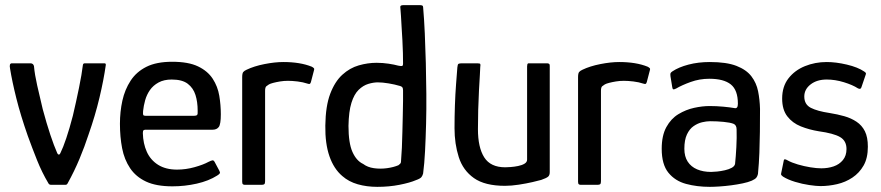

<svg xmlns="http://www.w3.org/2000/svg" viewBox="-20 -718 3423 746"><path d="M178 0Q171 0 168 -6Q143 -48 124 -95.5Q105 -143 88 -190Q60 -270 43.5 -336Q27 -402 19 -452Q15 -472 26 -472H99Q104 -472 107.5 -469Q111 -466 112 -461Q115 -428 124.5 -386Q134 -344 146 -294Q161 -238 175.5 -194.5Q190 -151 202 -124Q205 -117 209 -117.5Q213 -118 215 -124Q225 -144 237.5 -181Q250 -218 263 -268Q276 -323 287 -377Q298 -431 302 -465Q303 -472 309 -472H386Q392 -472 391 -465Q383 -408 366.5 -338.5Q350 -269 324 -195Q309 -149 289 -101Q269 -53 243 -6Q240 0 235 0Z M446 -237Q446 -284 455.5 -327Q465 -370 487.5 -404.5Q510 -439 549 -458.5Q588 -478 649 -478Q712 -478 749.5 -460Q787 -442 806.5 -412Q826 -382 832 -346Q838 -310 838 -274Q838 -235 830 -224.5Q822 -214 806 -214H545Q541 -214 538 -212Q535 -210 535 -201Q536 -160 550.5 -128Q565 -96 594.5 -77.5Q624 -59 668 -59Q702 -59 736 -68.5Q770 -78 790 -89Q800 -94 805.5 -95Q811 -96 816 -85L832 -55Q836 -48 834 -44.5Q832 -41 824 -36Q791 -15 744.5 -4.5Q698 6 650 6Q587 6 547.5 -12.5Q508 -31 485.5 -64.5Q463 -98 454.5 -142Q446 -186 446 -237ZM748 -288Q748 -322 739.5 -349Q731 -376 709.5 -392.5Q688 -409 647 -409Q617 -409 596 -397.5Q575 -386 562.5 -368Q550 -350 544 -328.5Q538 -307 536 -287Q535 -275 536.5 -271.5Q538 -268 546 -268H733Q742 -268 745.5 -271Q749 -274 748 -288Z M1081 -477Q1146 -477 1191 -459Q1197 -456 1199.5 -453Q1202 -450 1200 -445L1188 -399Q1186 -393 1183.5 -392Q1181 -391 1175 -393Q1157 -399 1136 -401.5Q1115 -404 1099 -404Q1083 -404 1068 -401.5Q1053 -399 1041.5 -396Q1030 -393 1025 -390Q1020 -387 1015 -383Q1010 -379 1010 -365V-14Q1010 -5 1007 -2.5Q1004 0 998 0H930Q927 0 924 -2Q921 -4 921 -12V-418Q921 -433 925 -438Q929 -443 938 -447Q967 -461 1007.5 -469Q1048 -477 1081 -477Z M1244 -230Q1245 -306 1263 -353.5Q1281 -401 1310 -427.5Q1339 -454 1374 -464Q1409 -474 1443 -474Q1467 -474 1490 -470.5Q1513 -467 1527 -463Q1537 -461 1541.5 -461.5Q1546 -462 1546 -471Q1546 -488 1545.5 -512Q1545 -536 1543.5 -561.5Q1542 -587 1540.5 -611.5Q1539 -636 1538 -655Q1537 -674 1536 -682Q1534 -693 1537 -695.5Q1540 -698 1546 -698H1613Q1617 -698 1620.5 -696.5Q1624 -695 1624 -690Q1628 -644 1630.5 -588.5Q1633 -533 1634.5 -473.5Q1636 -414 1636.5 -353.5Q1637 -293 1635.5 -236.5Q1634 -180 1631.5 -131Q1629 -82 1624 -44Q1622 -36 1617.5 -30Q1613 -24 1596 -18Q1573 -8 1532.5 0Q1492 8 1446 8Q1405 8 1370 -2Q1335 -12 1310 -34Q1277 -62 1260 -111Q1243 -160 1244 -230ZM1334 -229Q1334 -162 1349.5 -127.5Q1365 -93 1391 -81Q1408 -68 1433 -64.5Q1458 -61 1483.5 -64.5Q1509 -68 1528 -76Q1532 -79 1535 -82Q1538 -85 1538 -90Q1540 -114 1541.5 -144.5Q1543 -175 1543.5 -207.5Q1544 -240 1545 -270.5Q1546 -301 1546 -326.5Q1546 -352 1546 -367Q1546 -376 1542.5 -379.5Q1539 -383 1534 -384Q1514 -390 1490 -394Q1466 -398 1448 -398Q1431 -398 1411 -392Q1391 -386 1373.5 -369Q1356 -352 1345.5 -318.5Q1335 -285 1334 -229Z M1942 4Q1864 4 1821.5 -26Q1779 -56 1762.5 -107.5Q1746 -159 1746 -220Q1746 -264 1747.5 -308Q1749 -352 1752 -391Q1755 -430 1757 -456Q1758 -468 1761.5 -470Q1765 -472 1775 -472H1830Q1840 -472 1844 -471Q1848 -470 1846 -458Q1846 -452 1844.5 -427Q1843 -402 1841 -366Q1839 -330 1838 -290.5Q1837 -251 1837 -216Q1837 -145 1861.5 -106.5Q1886 -68 1943 -68Q1950 -68 1964 -69Q1978 -70 1993 -73Q2008 -76 2018 -82Q2028 -88 2028 -98V-460Q2028 -464 2029 -468Q2030 -472 2034 -472H2106Q2109 -472 2112.5 -470.5Q2116 -469 2116 -463V-49Q2116 -37 2109.5 -31.5Q2103 -26 2083 -19Q2073 -16 2049 -10.5Q2025 -5 1996 -0.5Q1967 4 1942 4Z M2386 -477Q2451 -477 2496 -459Q2502 -456 2504.5 -453Q2507 -450 2505 -445L2493 -399Q2491 -393 2488.5 -392Q2486 -391 2480 -393Q2462 -399 2441 -401.5Q2420 -404 2404 -404Q2388 -404 2373 -401.5Q2358 -399 2346.5 -396Q2335 -393 2330 -390Q2325 -387 2320 -383Q2315 -379 2315 -365V-14Q2315 -5 2312 -2.5Q2309 0 2303 0H2235Q2232 0 2229 -2Q2226 -4 2226 -12V-418Q2226 -433 2230 -438Q2234 -443 2243 -447Q2272 -461 2312.5 -469Q2353 -477 2386 -477Z M2738 8Q2688 8 2645.5 -3.5Q2603 -15 2577 -47Q2551 -79 2551 -140Q2551 -191 2569 -224Q2587 -257 2616 -274.5Q2645 -292 2677 -299Q2709 -306 2737 -306Q2764 -306 2790.5 -303.5Q2817 -301 2834 -298Q2847 -295 2847 -315Q2847 -368 2819.5 -390Q2792 -412 2736 -412Q2698 -412 2663.5 -399.5Q2629 -387 2607 -374Q2599 -370 2596 -371Q2593 -372 2592 -379L2585 -422Q2584 -431 2585.5 -434Q2587 -437 2593 -441Q2617 -457 2655 -467Q2693 -477 2738 -477Q2803 -477 2841.5 -462Q2880 -447 2899.5 -421.5Q2919 -396 2925.5 -363.5Q2932 -331 2933 -295Q2933 -247 2932.5 -205.5Q2932 -164 2930.5 -124Q2929 -84 2925 -42Q2923 -33 2918.5 -27.5Q2914 -22 2901 -16Q2887 -10 2865.5 -5.5Q2844 -1 2821 2Q2798 5 2776 6.5Q2754 8 2738 8ZM2743 -50Q2752 -50 2766.5 -51.5Q2781 -53 2796.5 -56.5Q2812 -60 2823 -66Q2834 -72 2836 -81Q2839 -109 2841 -146Q2843 -183 2842 -215Q2842 -232 2830 -237Q2817 -242 2791.5 -244.5Q2766 -247 2739 -247Q2725 -247 2708 -243Q2691 -239 2675 -228Q2659 -217 2649 -195.5Q2639 -174 2639 -140Q2639 -110 2652 -90Q2665 -70 2688.5 -60Q2712 -50 2743 -50Z M3025 -93Q3026 -100 3030.5 -99Q3035 -98 3040 -95Q3056 -86 3080 -79Q3104 -72 3128.5 -68Q3153 -64 3171 -64Q3197 -64 3219 -71.5Q3241 -79 3255 -96Q3269 -113 3269 -139Q3269 -171 3244 -185.5Q3219 -200 3161 -208Q3124 -214 3091.5 -227Q3059 -240 3039 -266Q3019 -292 3019 -335Q3019 -382 3043.5 -413.5Q3068 -445 3107.5 -461Q3147 -477 3192 -477Q3228 -477 3270.5 -467Q3313 -457 3338 -440Q3344 -436 3344.5 -433.5Q3345 -431 3343 -426L3327 -379Q3324 -369 3313 -375Q3293 -388 3259 -398.5Q3225 -409 3192 -409Q3154 -409 3129.5 -390Q3105 -371 3105 -343Q3105 -312 3130.5 -299Q3156 -286 3203 -279Q3234 -274 3260.5 -266.5Q3287 -259 3308 -245Q3329 -231 3340.5 -208Q3352 -185 3352 -148Q3352 -104 3335.5 -75Q3319 -46 3292 -28Q3265 -10 3232.5 -2.5Q3200 5 3168 5Q3152 5 3124.5 1Q3097 -3 3069 -11.5Q3041 -20 3022 -32Q3018 -35 3016 -37.5Q3014 -40 3015 -44Z"/></svg>

Font: Glory Medium
Style: Regular
Weight: 500
Designer: Robert Leuschke
Foundry: Robert Leuschke
Version: Version 1.011